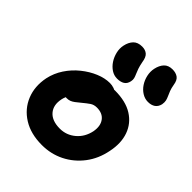

<svg xmlns="http://www.w3.org/2000/svg" viewBox="-233 -969 1114 1114"><g transform="rotate(45 324.5 -411.5)"><path d="M303 12Q211 12 148 -27.5Q85 -67 58 -133.5Q31 -200 47 -280Q58 -331 87 -375Q116 -419 157 -452Q198 -485 242.5 -503.5Q287 -522 328 -522Q345 -522 361.5 -516.5Q378 -511 387.5 -499.5Q397 -488 393 -468Q385 -432 365 -405Q345 -378 298 -363Q274 -355 252.5 -339Q231 -323 216 -302Q201 -281 196 -256Q184 -199 214.5 -164Q245 -129 309 -129Q363 -129 404.5 -164Q446 -199 458 -257Q467 -307 444.5 -337.5Q422 -368 375 -368Q351 -368 333.5 -356Q316 -344 292 -324Q274 -309 262 -300Q250 -291 238.5 -286.5Q227 -282 211 -282Q193 -282 178 -300Q163 -318 171 -357Q177 -385 198.5 -413Q220 -441 250.5 -463Q281 -485 314.5 -498.5Q348 -512 379 -512Q468 -512 523.5 -477Q579 -442 600.5 -381.5Q622 -321 606 -244Q591 -166 547 -108.5Q503 -51 440 -19.5Q377 12 303 12ZM561 -600Q535 -600 512 -614.5Q489 -629 473.5 -652.5Q458 -676 451.5 -705Q445 -734 451 -762Q458 -795 476.5 -815Q495 -835 529 -835Q556 -835 574 -822.5Q592 -810 597 -776Q601 -752 607.5 -735.5Q614 -719 620 -706Q626 -693 629 -680.5Q632 -668 629 -649Q623 -624 605.5 -612Q588 -600 561 -600ZM339 -569Q313 -569 291 -583.5Q269 -598 253.5 -621.5Q238 -645 231 -674Q224 -703 230 -731Q237 -764 256 -784Q275 -804 311 -804Q337 -804 353.5 -790Q370 -776 375 -740Q380 -714 386 -696.5Q392 -679 398 -666Q404 -653 407 -641.5Q410 -630 407 -616Q402 -591 384.5 -580Q367 -569 339 -569Z"/></g></svg>

Font: Shantell Sans
Style: Bold Italic
Weight: 700
Italic angle: -11°
Designer: Stephen Nixon, Anya Danilova, Shantell Martin
Foundry: Arrow Type
Version: Version 1.011;[c5ecc13dd]